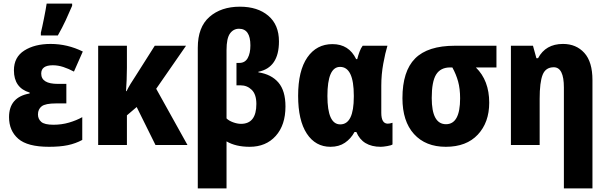

<svg xmlns="http://www.w3.org/2000/svg" viewBox="-20 -802 3353 1062"><path d="M347 -338H300Q208 -338 208 -395Q208 -441 272 -441Q301 -441 330 -431.5Q359 -422 389 -406L438 -517Q353 -559 260 -559Q172 -559 114.5 -522.5Q57 -486 57 -413Q57 -316 144 -290V-285Q30 -265 30 -154Q30 -79 81 -34.5Q132 10 251 10Q312 10 355 1Q398 -8 435 -28V-154Q403 -136 362 -124Q321 -112 276 -112Q226 -112 208 -128Q190 -144 190 -169Q190 -198 210.5 -214Q231 -230 290 -230H347ZM206 -606H300Q324 -648 343.5 -690Q363 -732 379 -770V-782H238Q234 -754 223.5 -701.5Q213 -649 206 -621Z M1009 -549H836L727 -377Q714 -358 702 -338Q690 -318 680 -298H677Q679 -327 680.5 -359.5Q682 -392 682 -427V-549H523V0H682V-164L736 -210L840 0H1017L844 -311Z M1302 -643Q1365 -643 1365 -551Q1365 -507 1350 -480.5Q1335 -454 1304 -454H1288V-330H1311Q1347 -330 1372.5 -305Q1398 -280 1398 -227Q1398 -117 1313 -117Q1293 -117 1269.5 -125.5Q1246 -134 1233 -147V-525Q1233 -590 1252 -616.5Q1271 -643 1302 -643ZM1307 -765Q1203 -765 1138.5 -708.5Q1074 -652 1074 -538V240H1233V-20Q1284 10 1361 10Q1451 10 1505 -50Q1559 -110 1559 -213Q1559 -300 1520 -345.5Q1481 -391 1409 -402V-405Q1523 -428 1523 -573Q1523 -665 1464 -715Q1405 -765 1307 -765Z M1808 10Q1855 10 1888 -12.5Q1921 -35 1941 -72H1951Q1985 10 2086 10Q2099 10 2122 6Q2145 2 2151 -3V-123Q2136 -118 2125 -118Q2089 -118 2089 -178V-328Q2089 -390 2100 -450Q2111 -510 2123 -549H1986Q1976 -536 1968.5 -515.5Q1961 -495 1956 -475H1950Q1910 -558 1819 -558Q1731 -558 1680 -484.5Q1629 -411 1629 -272Q1629 -136 1677 -63Q1725 10 1808 10ZM1862 -114Q1791 -114 1791 -271Q1791 -432 1861 -432Q1937 -432 1937 -273V-267Q1937 -114 1862 -114Z M2686 -234Q2686 -357 2612 -429H2726V-549H2496Q2346 -549 2276 -478.5Q2206 -408 2206 -259Q2206 -131 2270 -60.5Q2334 10 2446 10Q2560 10 2623 -57.5Q2686 -125 2686 -234ZM2368 -260Q2368 -351 2392.5 -390Q2417 -429 2470 -429H2482Q2503 -391 2514 -351Q2525 -311 2525 -258Q2525 -115 2447 -115Q2368 -115 2368 -260Z M3094 -559Q2998 -559 2956 -480H2947L2928 -549H2806V0H2965V-256Q2965 -347 2981.5 -388.5Q2998 -430 3043 -430Q3099 -430 3099 -318V240H3257V-359Q3257 -460 3212 -509.5Q3167 -559 3094 -559Z"/></svg>

Font: Noto Sans Display SemiCondensed Extra
Style: Regular
Weight: 800
Width: 4
Designer: Monotype Design Team
Foundry: Monotype Imaging Inc.
Version: Version 1.900